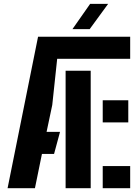

<svg xmlns="http://www.w3.org/2000/svg" viewBox="-20 -994 736 1014"><path d="M20 0 181 -800H667.5V-683.5H282L256 -439.5L226 -297.5H297L265.5 -181H201.5L164.5 0ZM326.5 0V-620.5H459V0ZM522.5 -347.5V-464.5H657.5V-347.5ZM522.5 0V-117H667.5V0ZM362.5 -840 456 -973.5H551L453.5 -840Z"/></svg>

Font: Big Shoulders Stencil Text ExtraBold
Style: Regular
Weight: 800
Designer: Patric King
Foundry: XO Type Co
Version: Version 1.000